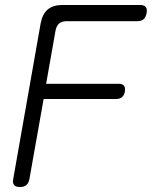

<svg xmlns="http://www.w3.org/2000/svg" viewBox="-20 -750 640 770"><path d="M165 -414H456Q471 -414 477 -406.5Q483 -399 481 -383Q478 -368 469.5 -360.5Q461 -353 445 -353H155L98 -32Q95 -16 86 -8Q77 0 60 0Q43 0 36.5 -8Q30 -16 33 -32L143 -656Q150 -694 171.5 -712Q193 -730 230 -730H542Q558 -730 564.5 -722Q571 -714 568 -698Q565 -681 556 -673Q547 -665 530 -665H247Q228 -665 217.5 -656Q207 -647 203 -629Z"/></svg>

Font: Maple Mono NL ExtraLight
Style: Italic
Weight: 275
Italic angle: -10°
Monospace: yes
Designer: subframe7536
Version: Version 7.000